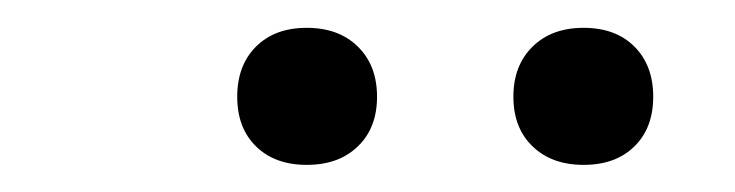

<svg xmlns="http://www.w3.org/2000/svg" viewBox="-20 -780 528 138"><path d="M399.5 -661.5Q376.5 -661.5 362.8 -674.8Q349 -688 349 -710.5Q349 -733 362.8 -746.5Q376.5 -760 399.5 -760Q422.5 -760 436 -746.5Q449.5 -733 449.5 -710.5Q449.5 -688 436 -674.8Q422.5 -661.5 399.5 -661.5ZM200.5 -661.5Q177.5 -661.5 164 -674.8Q150.5 -688 150.5 -710.5Q150.5 -733 164 -746.5Q177.5 -760 200.5 -760Q223.5 -760 237.2 -746.5Q251 -733 251 -710.5Q251 -688 237.2 -674.8Q223.5 -661.5 200.5 -661.5Z"/></svg>

Font: Encode Sans SemiCondensed SemiCondensed
Style: Regular
Weight: 400
Width: 4
Designer: Multiple Designers
Foundry: Impallari Type
Version: Version 3.000; ttfautohint (v1.8.3) -l 8 -r 50 -G 200 -x 14 